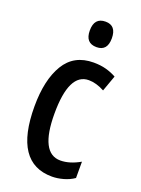

<svg xmlns="http://www.w3.org/2000/svg" viewBox="-144 -811 650 885"><g transform="rotate(20 181.0 -368.0)"><path d="M227 10Q41 10 41 -267Q41 -397 87 -473.5Q133 -550 229 -550Q263 -550 290.5 -542.5Q318 -535 341 -522L313 -444Q272 -466 236 -466Q139 -466 139 -267Q139 -73 238 -73Q283 -73 334 -102V-22Q311 -6 282 2Q253 10 227 10ZM216 -746Q269 -746 269 -683Q269 -621 216 -621Q161 -621 161 -683Q161 -746 216 -746Z"/></g></svg>

Font: Noto Sans Lao Looped ExtraCondensed Medium
Style: Regular
Weight: 500
Width: 2
Designer: Mark Frömberg, Ben Mitchell
Foundry: The Fontpad Ltd
Version: Version 1.002; ttfautohint (v1.8.4.7-5d5b)